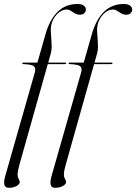

<svg xmlns="http://www.w3.org/2000/svg" viewBox="-42 -736 666 939"><path d="M167 -422.5 170.5 -430H277.5Q279.5 -430 280.8 -429.2Q282 -428.5 282 -427Q282 -425.5 281 -424.8Q280 -424 278.2 -423.2Q276.5 -422.5 274 -422.5ZM67 -426.5Q67 -428 68.5 -429Q70 -430 72 -430H141L180.5 -568.5Q201 -640 239.8 -678.2Q278.5 -716.5 337 -716.5Q357.5 -716.5 367.8 -708.5Q378 -700.5 378 -689.5Q378 -678.5 370 -671.2Q362 -664 348.5 -664Q338 -664 330 -667.8Q322 -671.5 314.8 -676.5Q307.5 -681.5 300.2 -685.5Q293 -689.5 284 -689.5Q259 -689.5 237.2 -667Q215.5 -644.5 208.5 -613.5Q205.5 -598.5 206.5 -581Q207.5 -563.5 209 -545.2Q210.5 -527 210.8 -509.2Q211 -491.5 206.5 -475L54.5 64Q49.5 81.5 46.8 94.5Q44 107.5 44 117.5Q44 127 46.8 133.2Q49.5 139.5 52 144.5Q54.5 149.5 54.5 155Q54.5 161.5 47.2 168Q40 174.5 28 178.5Q16 182.5 1.5 182.5Q-16.5 182.5 -20.5 168.2Q-24.5 154 -16 123.5L128.5 -382.5Q134 -402 124.2 -411.5Q114.5 -421 72.5 -422.5Q69.5 -422.5 68.2 -424Q67 -425.5 67 -426.5ZM393.5 -422.5 397 -430H504Q506 -430 507.2 -429.2Q508.5 -428.5 508.5 -427Q508.5 -425.5 507.5 -424.8Q506.5 -424 504.8 -423.2Q503 -422.5 500.5 -422.5ZM293.5 -426.5Q293.5 -428 295 -429Q296.5 -430 298.5 -430H367.5L407 -568.5Q427.5 -640 466.2 -678.2Q505 -716.5 563.5 -716.5Q584 -716.5 594.2 -708.5Q604.5 -700.5 604.5 -689.5Q604.5 -678.5 596.5 -671.2Q588.5 -664 575 -664Q564.5 -664 556.5 -667.8Q548.5 -671.5 541.2 -676.5Q534 -681.5 526.8 -685.5Q519.5 -689.5 510.5 -689.5Q485.5 -689.5 463.8 -667Q442 -644.5 435 -613.5Q432 -598.5 433 -581Q434 -563.5 435.5 -545.2Q437 -527 437.2 -509.2Q437.5 -491.5 433 -475L281 64Q276 81.5 273.2 94.5Q270.5 107.5 270.5 117.5Q270.5 127 273.2 133.2Q276 139.5 278.5 144.5Q281 149.5 281 155Q281 161.5 273.8 168Q266.5 174.5 254.5 178.5Q242.5 182.5 228 182.5Q210 182.5 206 168.2Q202 154 210.5 123.5L355 -382.5Q360.5 -402 350.8 -411.5Q341 -421 299 -422.5Q296 -422.5 294.8 -424Q293.5 -425.5 293.5 -426.5Z"/></svg>

Font: Fraunces 120pt Light
Style: Italic
Weight: 300
Italic angle: -16°
Version: Version 1.000;[b76b70a41]